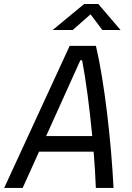

<svg xmlns="http://www.w3.org/2000/svg" viewBox="-40 -918 645 938"><path d="M-19.5 0H70.8L150.9 -177.2H417.5C422.4 -115.7 426.3 -55.2 428.2 0H514.6C503.4 -226.6 470.2 -519 428.7 -693.8H300.3ZM185.5 -253.4 352.5 -623.5H361.3C378.9 -531.7 397.5 -393.6 410.6 -253.4ZM217.3 -771.5H315.4L402.3 -848.1L460 -771.5H548.8L440.4 -898.4H371.1Z"/></svg>

Font: Cascadia Mono SemiLight
Style: Italic
Weight: 350
Italic angle: -10°
Monospace: yes
Designer: Aaron Bell
Foundry: Saja Typeworks
Version: Version 2404.023